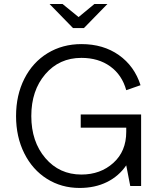

<svg xmlns="http://www.w3.org/2000/svg" viewBox="-20 -928 784 958"><path d="M386.2 -708Q495.6 -708 573.2 -653.1Q650.9 -598.1 681.2 -502.9L609.9 -478Q588.9 -554.2 530 -596.7Q471.2 -639.2 386.2 -639.2Q275.9 -639.2 206.1 -557.9Q136.2 -476.6 136.2 -349.1Q136.2 -221.2 206.3 -139.2Q276.4 -57.1 386.2 -57.1Q481 -57.1 545.4 -115Q609.9 -172.9 609.9 -270V-291H382.8V-356.9H684.1V0H629.9L609.9 -103Q572.8 -48.8 513.4 -19.5Q454.1 9.8 377 9.8Q286.6 9.8 214.4 -35.6Q142.1 -81.1 101.1 -163.1Q60.1 -245.1 60.1 -349.1Q60.1 -453.1 101.6 -535.2Q143.1 -617.2 217.5 -662.6Q292 -708 386.2 -708ZM516.1 -908.2 398.9 -788.1H344.2L227.1 -908.2H292L372.1 -842.8L451.2 -908.2Z"/></svg>

Font: LT Superior
Style: Regular
Weight: 400
Designer: Daniel Lyons
Foundry: LyonsType
Version: Version 1.000